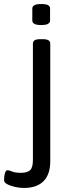

<svg xmlns="http://www.w3.org/2000/svg" viewBox="-58 -719 361 951"><path d="M61 212Q40 212 17 207Q-6 202 -22 193.5Q-38 185 -38 174Q-38 169 -37 157Q-36 145 -32 134.5Q-28 124 -21 124Q-14 124 2 130.5Q18 137 45 137Q77 137 91 124Q105 111 105 74V-503Q105 -514 113.5 -519.5Q122 -525 144 -525H152Q173 -525 182 -519.5Q191 -514 191 -503V79Q191 145 157.5 178.5Q124 212 61 212ZM146 -595Q122 -595 112 -601Q102 -607 102 -617V-677Q102 -687 112 -693Q122 -699 146 -699Q170 -699 180 -693.5Q190 -688 190 -677V-617Q190 -607 180 -601Q170 -595 146 -595Z"/></svg>

Font: Asap Semi Expanded
Style: Regular
Weight: 400
Width: 6
Designer: Pablo Cosgaya
Foundry: Omnibus-Type
Version: Version 3.001; ttfautohint (v1.8.4.7-5d5b)